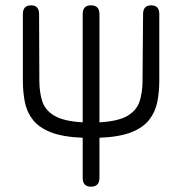

<svg xmlns="http://www.w3.org/2000/svg" viewBox="-20 -507 694 722"><path d="M322 195Q291 195 291 162V11Q216 8 171.5 -9.5Q127 -27 104 -56Q81 -85 73.5 -123Q66 -161 66 -204V-454Q66 -487 97 -487Q127 -487 127 -454L128 -204Q128 -160 139 -126Q150 -92 185 -71.5Q220 -51 291 -47V-454Q291 -487 322 -487Q354 -487 354 -454V-47Q425 -51 459.5 -71.5Q494 -92 505 -126Q516 -160 516 -204L518 -454Q518 -487 549 -487Q579 -487 579 -454V-204Q579 -161 571.5 -123.5Q564 -86 541 -56.5Q518 -27 473.5 -9.5Q429 8 354 11V162Q354 195 322 195Z"/></svg>

Font: Zen Maru Gothic
Style: Regular
Weight: 400
Designer: Yoshimichi Ohira
Foundry: Positype
Version: Version 1.002